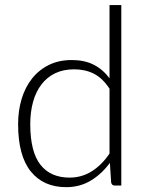

<svg xmlns="http://www.w3.org/2000/svg" viewBox="-20 -748 591 774"><path d="M421.5 -390.5Q393 -433.5 358.2 -451Q323.5 -468.5 279 -468.5Q235 -468.5 202 -452.5Q169 -436.5 146.8 -407.2Q124.5 -378 113.2 -337.2Q102 -296.5 102 -247.5Q102 -136.5 142.8 -84.2Q183.5 -32 260.5 -32Q309.5 -32 350 -57.5Q390.5 -83 421.5 -129ZM469 -727.5V0H443Q430 0 428 -13L423 -91.5Q390 -46.5 346 -20Q302 6.5 247 6.5Q155 6.5 104 -57Q53 -120.5 53 -247.5Q53 -302 67.2 -349.2Q81.5 -396.5 109 -431.2Q136.5 -466 176.8 -486Q217 -506 269.5 -506Q320 -506 357 -487.5Q394 -469 421.5 -432.5V-727.5Z"/></svg>

Font: LatoLatin Light
Style: Regular
Weight: 300
Designer: Lukasz Dziedzic with Adam Twardoch and Botio Nikoltchev
Foundry: tyPoland Lukasz Dziedzic
Version: Version 2.015; 2015-08-06; http://www.latofonts.com/